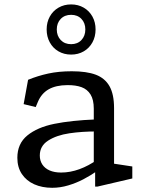

<svg xmlns="http://www.w3.org/2000/svg" viewBox="-20 -860 660 891"><path d="M421.5 -74.7 415.2 -86.5V-355.3Q415.2 -397.3 400.2 -421.5Q385.2 -445.7 358.3 -455.5Q331.5 -465.3 292.7 -465Q239.7 -464.7 206.1 -445.7Q172.5 -426.7 155.8 -387.2L145.7 -363.2L89.7 -376.8L110.3 -489.7Q155 -508 203.8 -518.7Q252.5 -529.3 313.3 -529.3Q382.3 -529.3 424.8 -513.2Q467.3 -497 488.3 -459.7Q509.3 -422.3 509.3 -358.3V-77.3L487 -103.7L594 -87.5V-31.8L431.8 6H421.5ZM60.5 -127.7Q60.5 -193.5 106.9 -231.4Q153.3 -269.3 232 -285.3Q310.7 -301.3 424.7 -305.8L432.5 -250Q361.5 -250.3 301.9 -241.4Q242.3 -232.5 203.5 -207.6Q164.7 -182.7 164.7 -138.3Q164.7 -114.7 176.4 -96.7Q188.2 -78.7 210.3 -69Q232.5 -59.3 263.7 -59.3Q305.8 -59.3 348.6 -74.9Q391.3 -90.5 433.3 -120.2V-68.5L430.5 -66.5Q399.3 -45 366.5 -27.8Q333.7 -10.7 296.5 0.4Q259.3 11.5 222.2 11.5Q175.5 11.5 138.8 -4.8Q102.2 -21.2 81.3 -52.6Q60.5 -84 60.5 -127.7ZM196.5 -723.3Q196.5 -756.7 211 -783Q225.5 -809.3 251.3 -824.4Q277.2 -839.5 310 -839.5Q342.8 -839.5 368.7 -824.4Q394.5 -809.3 409 -783Q423.5 -756.7 423.5 -723.3Q423.5 -690 409 -663.4Q394.5 -636.8 368.7 -621.8Q342.8 -606.7 310 -606.7Q277.2 -606.7 251.3 -621.8Q225.5 -636.8 211 -663.4Q196.5 -690 196.5 -723.3ZM376 -723.3Q376 -753.2 357.9 -772.2Q339.8 -791.2 310 -791.2Q280 -791.2 261.8 -772.2Q243.5 -753.2 243.5 -723.3Q243.5 -693.5 261.8 -674.2Q280.2 -655 310 -655Q339.8 -655 357.9 -674.2Q376 -693.5 376 -723.3Z"/></svg>

Font: Monaspace Xenon Var
Style: Regular
Weight: 400
Designer: Riley Cran and the Lettermatic Team
Version: Version 1.000 (Monaspace Xenon Var)